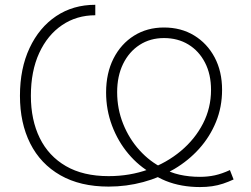

<svg xmlns="http://www.w3.org/2000/svg" viewBox="-20 -757 1031 789"><path d="M801.3 11.7Q764.2 11.7 728.3 5.4Q692.4 -1 661.1 -13.7Q629.9 -26.4 605 -43.9Q550.3 -74.2 507.6 -125Q464.8 -175.8 440.4 -240.7Q416 -305.7 416 -377Q416 -456.5 446.5 -516.6Q477.1 -576.7 530.8 -610.4Q584.5 -644 653.8 -644Q724.1 -644 777.8 -611.3Q831.5 -578.6 862.1 -521Q892.6 -463.4 892.6 -387.7Q892.6 -317.4 867.7 -256.3Q842.8 -195.3 798.8 -146.2Q754.9 -97.2 696 -62.3Q637.2 -27.3 568.4 -8.8Q499.5 9.8 426.3 9.8Q309.6 9.8 228 -36.9Q146.5 -83.5 104.2 -167.5Q62 -251.5 62 -363.3Q62 -475.6 101.6 -559.8Q141.1 -644 210.7 -690.7Q280.3 -737.3 371.6 -737.3V-694.3Q294.9 -694.3 235.1 -653.8Q175.3 -613.3 141.1 -539.1Q106.9 -464.8 106.9 -363.3Q106.9 -264.2 143.3 -189.9Q179.7 -115.7 250.7 -74.5Q321.8 -33.2 426.3 -33.2Q513.2 -33.2 589.1 -60.5Q665 -87.9 723.1 -136.5Q781.2 -185.1 814.2 -249.3Q847.2 -313.5 847.2 -387.7Q847.2 -451.7 822.5 -499.5Q797.9 -547.4 754.4 -574Q710.9 -600.6 653.8 -600.6Q597.2 -600.6 553.7 -572.5Q510.3 -544.4 485.8 -494.4Q461.4 -444.3 461.4 -377.9Q461.4 -309.6 486.1 -248Q510.7 -186.5 553.5 -139.4Q596.2 -92.3 649.4 -66.4Q678.7 -47.9 718 -39.1Q757.3 -30.3 801.8 -30.3Q834 -30.3 863 -36.6Q892.1 -43 924.8 -58.1L939.9 -19.5Q918.9 -9.8 897 -2.4Q875 4.9 851.6 8.3Q828.1 11.7 801.3 11.7Z"/></svg>

Font: Inter 18pt ExtraLight
Style: Regular
Weight: 250
Designer: Rasmus Andersson
Foundry: rsms
Version: Version 4.001;git-66647c0bb